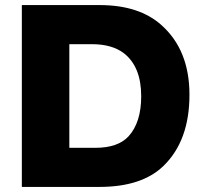

<svg xmlns="http://www.w3.org/2000/svg" viewBox="-20 -736 800 756"><path d="M66 -716H372Q529 -716 617 -636Q726 -538 726 -363Q726 -182 624 -83Q539 0 371 0H66ZM253 -562V-154H356Q444 -154 486 -199Q536 -254 536 -357Q536 -474 467 -527Q420 -562 343 -562Z"/></svg>

Font: Almarai ExtraBold
Style: Regular
Weight: 800
Designer: Boutros International 2019
Foundry: Created by Boutros International 2019
Version: Version 1.10